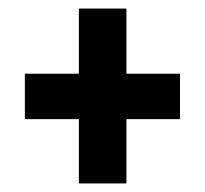

<svg xmlns="http://www.w3.org/2000/svg" viewBox="-20 -556 479 448"><path d="M275 -536V-384H400V-278H275V-128H164V-278H38V-384H164V-536Z"/></svg>

Font: Fira Sans Extra Condensed SemiBold
Style: Regular
Weight: 600
Width: 1
Designer: Carrois Corporate & Edenspiekermann AG
Foundry: Carrois Corporate GbR & Edenspiekermann AG
Version: Version 4.203